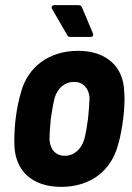

<svg xmlns="http://www.w3.org/2000/svg" viewBox="-20 -720 515 748"><path d="M342 -590 299 -692C297 -697 292 -700 286 -700H193C183 -700 178 -693 183 -685L242 -583C245 -577 249 -576 255 -576H333C341 -576 345 -582 342 -590ZM218 8C332 8 413 -54 440 -156C449 -185 456 -226 460 -258C464 -291 467 -333 464 -361C462 -459 396 -522 284 -522C171 -522 88 -459 62 -361C53 -333 45 -291 41 -258C37 -226 35 -184 36 -155C39 -54 106 8 218 8ZM233 -113C197 -113 175 -138 173 -176C173 -200 175 -229 178 -258C182 -287 187 -315 193 -339C204 -377 233 -401 268 -401C303 -401 326 -377 329 -339C328 -315 326 -287 323 -258C319 -230 315 -201 308 -176C296 -138 268 -113 233 -113Z"/></svg>

Font: Barlow Semi Condensed
Style: Bold Italic
Weight: 700
Width: 4
Italic angle: -7°
Designer: Jeremy Tribby
Foundry: Tribby Type
Version: Version 1.422;hotconv 1.0.109;makeotfexe 2.5.65596